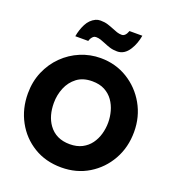

<svg xmlns="http://www.w3.org/2000/svg" viewBox="-157 -998 1016 1129"><g transform="rotate(20 351.0 -433.5)"><path d="M355 12Q256.5 12 181.8 -33.8Q107 -79.5 64.8 -157.2Q22.5 -235 22.5 -330.5Q22.5 -405.5 49.5 -468Q76.5 -530.5 123 -576.2Q169.5 -622 229.5 -647Q289.5 -672 355 -672Q448.5 -672 523.8 -626Q599 -580 643 -502.5Q687 -425 687 -330.5Q687 -234 643.5 -156.5Q600 -79 525 -33.5Q450 12 355 12ZM355 -133.5Q399.5 -133.5 431.8 -150.2Q464 -167 484.5 -195Q505 -223 515 -258.2Q525 -293.5 525 -330.5Q525 -365.5 515.5 -400.2Q506 -435 485.8 -463.8Q465.5 -492.5 433.2 -509.8Q401 -527 355 -527Q297 -527 259.5 -498.5Q222 -470 203.5 -425Q185 -380 185 -330.5Q185 -249.5 222.5 -197Q268 -133.5 355 -133.5ZM430.5 -741.5Q405 -741.5 384.2 -748Q363.5 -754.5 345.5 -762.5Q330 -769 315.8 -773.8Q301.5 -778.5 286.5 -778.5Q276 -778.5 269.5 -772.8Q263 -767 258.2 -759.5Q253.5 -752 250.5 -741.5H169.5Q176.5 -783.5 195.2 -820Q214 -856.5 248.5 -873Q262 -879 278.5 -879Q304 -879 324.5 -872.5Q345 -866 363 -858.5Q378 -852 392.5 -847.2Q407 -842.5 422.5 -842.5Q445.5 -842.5 458.5 -879H539Q530 -827 506 -789Q476.5 -741.5 430.5 -741.5Z"/></g></svg>

Font: Lucymar Sans
Style: Bold
Weight: 700
Foundry: The League of Moveable Type (original font) / Main changes by Cristiano Sobral with portions from Mirco Monsees
Version: Version 2.001;August 30, 2020;FontCreator 13.0.0.2681 64-bit